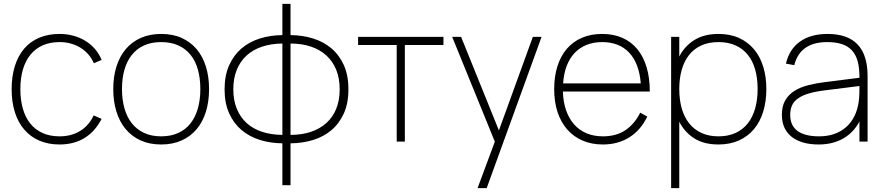

<svg xmlns="http://www.w3.org/2000/svg" viewBox="-20 -730 4554 990"><path d="M287 15Q229.5 15 183.8 -4.5Q138 -24 106 -60.8Q74 -97.5 57 -150.5Q40 -203.5 40 -270Q40 -337 56.8 -390Q73.5 -443 105.2 -479.8Q137 -516.5 183 -535.8Q229 -555 287 -555Q324.5 -555 358.5 -545.8Q392.5 -536.5 420.8 -519Q449 -501.5 470.2 -476.8Q491.5 -452 504 -421L464 -404Q453 -429.5 435.2 -449.8Q417.5 -470 394.8 -484Q372 -498 344.8 -505.5Q317.5 -513 287 -513Q239 -513 201.5 -496.8Q164 -480.5 138 -449.2Q112 -418 98.5 -373Q85 -328 85 -270Q85 -215 97.8 -170Q110.5 -125 136 -93.2Q161.5 -61.5 199.2 -44.2Q237 -27 287 -27Q348 -27 393.2 -54.8Q438.5 -82.5 463 -135L504 -117Q470 -51.5 415.5 -18.2Q361 15 287 15Z M811 15Q751 15 705 -6Q659 -27 627.5 -65Q596 -103 580 -155.5Q564 -208 564 -271Q564 -335 580.5 -387.2Q597 -439.5 628.5 -476.8Q660 -514 706 -534.5Q752 -555 811 -555Q871.5 -555 917.5 -534Q963.5 -513 994.8 -475.5Q1026 -438 1042 -385.8Q1058 -333.5 1058 -271Q1058 -207 1041.8 -154.2Q1025.5 -101.5 994 -64Q962.5 -26.5 916.5 -5.8Q870.5 15 811 15ZM811 -27Q862 -27 900 -44.8Q938 -62.5 963 -94.8Q988 -127 1000.5 -171.8Q1013 -216.5 1013 -271Q1013 -326 1000.5 -370.8Q988 -415.5 962.8 -447Q937.5 -478.5 899.5 -495.8Q861.5 -513 811 -513Q759.5 -513 721.5 -495.2Q683.5 -477.5 658.5 -445.2Q633.5 -413 621.2 -368.8Q609 -324.5 609 -271Q609 -216 621.8 -171Q634.5 -126 660 -94Q685.5 -62 723.2 -44.5Q761 -27 811 -27Z M1436 9Q1375 8.5 1320.8 -8.2Q1266.5 -25 1226 -59Q1185.5 -93 1161.8 -145.2Q1138 -197.5 1138 -269.5Q1138 -341.5 1161.8 -394Q1185.5 -446.5 1226 -480.8Q1266.5 -515 1320.8 -531.8Q1375 -548.5 1436 -549V-710H1478V-549Q1539.5 -548.5 1593.8 -531.8Q1648 -515 1688.5 -481Q1729 -447 1752.8 -394.5Q1776.5 -342 1776.5 -269.5Q1776.5 -197 1752.8 -144.8Q1729 -92.5 1688.5 -58.5Q1648 -24.5 1593.8 -8Q1539.5 8.5 1478 9V225H1436ZM1478 -34.5Q1536.5 -34.5 1583.2 -50.2Q1630 -66 1663 -95.8Q1696 -125.5 1713.8 -169.2Q1731.5 -213 1731.5 -269.5Q1731.5 -326 1713.8 -369.8Q1696 -413.5 1663 -443.8Q1630 -474 1583.2 -489.8Q1536.5 -505.5 1478 -505.5ZM1436 -505.5Q1377.5 -505 1330.8 -489.2Q1284 -473.5 1251.2 -443.5Q1218.5 -413.5 1200.8 -369.8Q1183 -326 1183 -269.5Q1183 -213.5 1200.8 -169.8Q1218.5 -126 1251.2 -96Q1284 -66 1330.8 -50.5Q1377.5 -35 1436 -34.5Z M2025.5 0V-498H1826.5V-540H2266.5V-498H2067.5V0Z M2442.5 240 2531.5 0.5 2311.5 -540H2357.5L2552.5 -57.5L2727.5 -540H2772.5L2489.5 240Z M3088.5 -27Q3158.5 -27 3205.8 -59.5Q3253 -92 3281 -149L3317.5 -129Q3284 -59 3225.2 -22Q3166.5 15 3088.5 15Q3031 15 2984.8 -4.8Q2938.5 -24.5 2905.8 -61.2Q2873 -98 2855.2 -151Q2837.5 -204 2837.5 -270Q2837.5 -336.5 2854.5 -389.5Q2871.5 -442.5 2903.5 -479.2Q2935.5 -516 2981.2 -535.5Q3027 -555 3084.5 -555Q3143 -555 3188.8 -535Q3234.5 -515 3266 -476.8Q3297.5 -438.5 3314 -383.5Q3330.5 -328.5 3330.5 -258H2882.5Q2884 -203.5 2899.2 -160.5Q2914.5 -117.5 2941 -87.8Q2967.5 -58 3004.8 -42.5Q3042 -27 3088.5 -27ZM3284 -300Q3275.5 -404 3224.2 -458.5Q3173 -513 3084.5 -513Q3040 -513 3004.2 -498.5Q2968.5 -484 2942.8 -456.8Q2917 -429.5 2902 -390Q2887 -350.5 2883.5 -300Z M3440.5 240V-540H3482.5V-438.5Q3511 -493.5 3561.2 -524.2Q3611.5 -555 3684.5 -555Q3745 -555 3791 -534Q3837 -513 3868.2 -475.5Q3899.5 -438 3915.5 -385.8Q3931.5 -333.5 3931.5 -271Q3931.5 -207 3915.2 -154.2Q3899 -101.5 3867.5 -64Q3836 -26.5 3790 -5.8Q3744 15 3684.5 15Q3610.5 15 3560.5 -16.2Q3510.5 -47.5 3482.5 -102.5V240ZM3684.5 -27Q3735.5 -27 3773.5 -44.8Q3811.5 -62.5 3836.5 -94.8Q3861.5 -127 3874 -171.8Q3886.5 -216.5 3886.5 -271Q3886.5 -326 3874 -370.8Q3861.5 -415.5 3836.2 -447Q3811 -478.5 3773 -495.8Q3735 -513 3684.5 -513Q3633 -513 3595 -495.2Q3557 -477.5 3532 -445.2Q3507 -413 3494.8 -368.8Q3482.5 -324.5 3482.5 -271Q3482.5 -216 3495.2 -171Q3508 -126 3533.5 -94Q3559 -62 3596.8 -44.5Q3634.5 -27 3684.5 -27Z M4247.5 -555Q4453.5 -555 4453.5 -338V0H4411.5V-103.5Q4381 -46 4327.2 -15.5Q4273.5 15 4201 15Q4156 15 4121 4.8Q4086 -5.5 4061.5 -25Q4037 -44.5 4024.2 -73Q4011.5 -101.5 4011.5 -137.5Q4011.5 -182 4028.5 -211.8Q4045.5 -241.5 4075.5 -260.8Q4105.5 -280 4146.8 -290.5Q4188 -301 4236 -307L4411.5 -329V-334Q4411.5 -381.5 4402 -415.2Q4392.5 -449 4372.2 -470.8Q4352 -492.5 4320.5 -502.8Q4289 -513 4245.5 -513Q4105.5 -513 4075.5 -394L4032.5 -402Q4050 -476.5 4105.2 -515.8Q4160.5 -555 4247.5 -555ZM4236 -264.5Q4186.5 -258.5 4152 -248.5Q4117.5 -238.5 4095.8 -223.2Q4074 -208 4064.2 -187Q4054.5 -166 4054.5 -137.5Q4054.5 -83 4092 -55Q4129.5 -27 4204 -27Q4246 -27 4280.8 -39Q4315.5 -51 4341.8 -73.8Q4368 -96.5 4384.8 -129.5Q4401.5 -162.5 4407.5 -204Q4410.5 -224 4411 -246.2Q4411.5 -268.5 4411.5 -286.5Z"/></svg>

Font: Vela Sans ExtLt
Style: Regular
Weight: 200
Designer: Principal design: Mikhail Sharanda - project Manrope.
Design modification: Ravid Balaliev
Foundry: Mikhail Sharanda
Version: Version 1.001